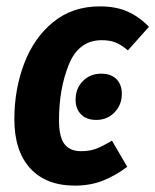

<svg xmlns="http://www.w3.org/2000/svg" viewBox="-20 -566 487 602"><path d="M447 -482 381 -408Q361 -425 343 -432.5Q325 -440 299 -440Q227 -440 196 -364Q165 -288 165 -189Q165 -137 182 -114.5Q199 -92 234 -92Q261 -92 281 -99.5Q301 -107 331 -125L379 -43Q340 -14 301 1Q262 16 215 16Q124 16 74.5 -38.5Q25 -93 25 -192Q25 -285 55.5 -366Q86 -447 146.5 -496.5Q207 -546 293 -546Q343 -546 379.5 -530Q416 -514 447 -482ZM217 -253Q217 -289 240 -312Q263 -335 297 -335Q328 -335 345 -318Q362 -301 362 -272Q362 -237 339 -213.5Q316 -190 282 -190Q251 -190 234 -207.5Q217 -225 217 -253Z"/></svg>

Font: Fira Sans Compressed SemiBold
Style: Italic
Weight: 600
Width: 1
Italic angle: -8°
Designer: bBox Type GmbH & Carrois Corporate GbR & Edenspiekermann AG
Foundry: bBox Type GmbH & Carrois Corporate GbR & Edenspiekermann AG
Version: Version 4.301